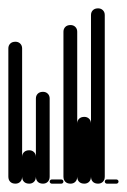

<svg xmlns="http://www.w3.org/2000/svg" viewBox="-20 -440 304 460"><path d="M0 -17H33V-324H0ZM17 -33Q9 -33 4.5 -28.5Q0 -24 0 -17Q0 -9 4.5 -4.5Q9 0 17 0Q24 0 28.5 -4.5Q33 -9 33 -17Q33 -24 28.5 -28.5Q24 -33 17 -33ZM17 -340Q9 -340 4.5 -335.5Q0 -331 0 -324Q0 -316 4.5 -311.5Q9 -307 17 -307Q24 -307 28.5 -311.5Q33 -316 33 -324Q33 -331 28.5 -335.5Q24 -340 17 -340Z M33 -17H66V-64H33ZM50 -33Q42 -33 37.5 -28.5Q33 -24 33 -17Q33 -9 37.5 -4.5Q42 0 50 0Q57 0 61.5 -4.5Q66 -9 66 -17Q66 -24 61.5 -28.5Q57 -33 50 -33ZM50 -80Q42 -80 37.5 -75.5Q33 -71 33 -64Q33 -56 37.5 -51.5Q42 -47 50 -47Q57 -47 61.5 -51.5Q66 -56 66 -64Q66 -71 61.5 -75.5Q57 -80 50 -80Z M66 -17H99V-204H66ZM83 -33Q75 -33 70.5 -28.5Q66 -24 66 -17Q66 -9 70.5 -4.5Q75 0 83 0Q90 0 94.5 -4.5Q99 -9 99 -17Q99 -24 94.5 -28.5Q90 -33 83 -33ZM83 -220Q75 -220 70.5 -215.5Q66 -211 66 -204Q66 -196 70.5 -191.5Q75 -187 83 -187Q90 -187 94.5 -191.5Q99 -196 99 -204Q99 -211 94.5 -215.5Q90 -220 83 -220Z M104 -10Q102 -10 100.5 -8.5Q99 -7 99 -5Q99 -3 100.5 -1.5Q102 0 104 0H127Q129 0 130.5 -1.5Q132 -3 132 -5Q132 -7 130.5 -8.5Q129 -10 127 -10Z M132 -17H165V-364H132ZM149 -33Q141 -33 136.5 -28.5Q132 -24 132 -17Q132 -9 136.5 -4.5Q141 0 149 0Q156 0 160.5 -4.5Q165 -9 165 -17Q165 -24 160.5 -28.5Q156 -33 149 -33ZM149 -380Q141 -380 136.5 -375.5Q132 -371 132 -364Q132 -356 136.5 -351.5Q141 -347 149 -347Q156 -347 160.5 -351.5Q165 -356 165 -364Q165 -371 160.5 -375.5Q156 -380 149 -380Z M165 -17H198V-144H165ZM182 -33Q174 -33 169.5 -28.5Q165 -24 165 -17Q165 -9 169.5 -4.5Q174 0 182 0Q189 0 193.5 -4.5Q198 -9 198 -17Q198 -24 193.5 -28.5Q189 -33 182 -33ZM182 -160Q174 -160 169.5 -155.5Q165 -151 165 -144Q165 -136 169.5 -131.5Q174 -127 182 -127Q189 -127 193.5 -131.5Q198 -136 198 -144Q198 -151 193.5 -155.5Q189 -160 182 -160Z M198 -17H231V-404H198ZM215 -33Q207 -33 202.5 -28.5Q198 -24 198 -17Q198 -9 202.5 -4.5Q207 0 215 0Q222 0 226.5 -4.5Q231 -9 231 -17Q231 -24 226.5 -28.5Q222 -33 215 -33ZM215 -420Q207 -420 202.5 -415.5Q198 -411 198 -404Q198 -396 202.5 -391.5Q207 -387 215 -387Q222 -387 226.5 -391.5Q231 -396 231 -404Q231 -411 226.5 -415.5Q222 -420 215 -420Z M236 -10Q234 -10 232.5 -8.5Q231 -7 231 -5Q231 -3 232.5 -1.5Q234 0 236 0H259Q261 0 262.5 -1.5Q264 -3 264 -5Q264 -7 262.5 -8.5Q261 -10 259 -10Z"/></svg>

Font: Wavefont Light
Style: Regular
Weight: 300
Version: Version 3.004;gftools[0.9.33]